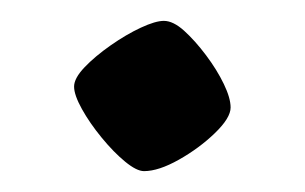

<svg xmlns="http://www.w3.org/2000/svg" viewBox="-20 -362 292 184"><path d="M118 -198Q111 -198 100 -207Q89 -216 77.5 -230Q66 -244 58.5 -257.5Q51 -271 51 -279Q51 -287 61 -297.5Q71 -308 86 -318.5Q101 -329 115 -335.5Q129 -342 137 -342Q146 -342 156.5 -332.5Q167 -323 177.5 -309Q188 -295 194.5 -281.5Q201 -268 201 -259Q201 -249 186 -234.5Q171 -220 151.5 -209Q132 -198 118 -198Z"/></svg>

Font: Texturina 12pt
Style: Regular
Weight: 400
Designer: Guillermo Torres Carreño
Foundry: Omnibus-Type
Version: Version 1.002